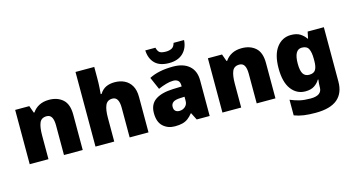

<svg xmlns="http://www.w3.org/2000/svg" viewBox="-102 -1218 3479 1889"><g transform="rotate(-15 1638.0 -273.5)"><path d="M412 -563Q498 -563 552 -515Q606 -467 606 -360V0H415V-302Q415 -357 399 -385Q383 -413 348 -413Q294 -413 275.5 -369Q257 -325 257 -242V0H66V-553H210L236 -480H243Q269 -519 311.5 -541Q354 -563 412 -563Z M927 -652Q927 -591 924 -549Q921 -507 919 -485H928Q955 -528 993 -545.5Q1031 -563 1080 -563Q1135 -563 1179 -542Q1223 -521 1249.5 -476.5Q1276 -432 1276 -360V0H1084V-302Q1084 -413 1018 -413Q966 -413 946.5 -369Q927 -325 927 -243V0H736V-760H927Z M1676 -563Q1781 -563 1840 -511Q1899 -459 1899 -363V0H1767L1730 -73H1726Q1703 -44 1678.5 -25.5Q1654 -7 1622 1.5Q1590 10 1544 10Q1472 10 1424 -34Q1376 -78 1376 -169Q1376 -258 1437.5 -301Q1499 -344 1616 -349L1708 -352V-360Q1708 -397 1690 -412.5Q1672 -428 1641 -428Q1608 -428 1568 -416.5Q1528 -405 1487 -387L1432 -513Q1480 -538 1540.5 -550.5Q1601 -563 1676 -563ZM1665 -245Q1613 -243 1591.5 -226.5Q1570 -210 1570 -180Q1570 -152 1585 -138.5Q1600 -125 1625 -125Q1660 -125 1684.5 -147Q1709 -169 1709 -204V-247ZM1849 -787Q1844 -705 1792.5 -655.5Q1741 -606 1650 -606Q1555 -606 1506.5 -654.5Q1458 -703 1454 -787H1557Q1568 -745 1588.5 -734Q1609 -723 1650 -723Q1682 -723 1707 -735.5Q1732 -748 1742 -787Z M2375 -563Q2461 -563 2515 -515Q2569 -467 2569 -360V0H2378V-302Q2378 -357 2362 -385Q2346 -413 2311 -413Q2257 -413 2238.5 -369Q2220 -325 2220 -242V0H2029V-553H2173L2199 -480H2206Q2232 -519 2274.5 -541Q2317 -563 2375 -563Z M2876 -563Q2934 -563 2969.5 -540.5Q3005 -518 3027 -485H3031L3045 -553H3210V1Q3210 118 3137.5 179Q3065 240 2915 240Q2848 240 2797 233Q2746 226 2699 208V49Q2749 70 2794 80.5Q2839 91 2904 91Q3019 91 3019 9V-1Q3019 -30 3025 -70H3019Q3000 -37 2965 -13.5Q2930 10 2873 10Q2785 10 2730 -63Q2675 -136 2675 -276Q2675 -416 2731 -489.5Q2787 -563 2876 -563ZM2948 -415Q2869 -415 2869 -273Q2869 -201 2889 -169.5Q2909 -138 2951 -138Q2998 -138 3016 -167.5Q3034 -197 3034 -256V-279Q3034 -344 3016.5 -379.5Q2999 -415 2948 -415Z"/></g></svg>

Font: Noto Sans Black
Style: Regular
Weight: 900
Designer: Monotype Design Team
Foundry: Monotype Imaging Inc.
Version: Version 2.007